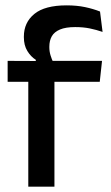

<svg xmlns="http://www.w3.org/2000/svg" viewBox="-20 -696 415 716"><path d="M228.5 -676Q266.5 -676 297.2 -669.5Q328 -663 353 -653L362.5 -577Q339 -585 314.8 -590Q290.5 -595 260.5 -595Q225 -595 203.8 -586Q182.5 -577 173.2 -560.8Q164 -544.5 164 -522V-520Q164 -504 168.5 -489.5Q173 -475 178.5 -463.5L113.5 -461.5V-473Q95 -484.5 82 -505.8Q69 -527 69 -557V-559.5Q69 -612 108 -644Q147 -676 228.5 -676ZM183 0H85.5V-440.5H183ZM352 -391H8.5V-469L123 -468.5L163 -469H360.5Z"/></svg>

Font: Anek Devanagari Medium
Style: Regular
Weight: 500
Designer: Kailash Malviya (Devanagari) & Yesha Goshar (Latin)
Foundry: Ek Type
Version: Version 1.003